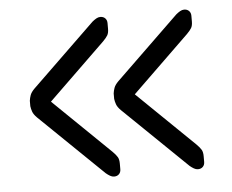

<svg xmlns="http://www.w3.org/2000/svg" viewBox="-41 -613 685 568"><g transform="rotate(-5 301.5 -329.0)"><path d="M525 -92Q519 -92 513 -95.5Q507 -99 501 -104L313 -286Q303 -296 300 -304.5Q297 -313 296 -321V-337Q297 -345 300 -353.5Q303 -362 313 -372L501 -554Q507 -559 513 -562.5Q519 -566 525 -566Q534 -566 539.5 -560.5Q545 -555 545 -546V-529Q545 -517 541 -510Q537 -503 527 -493L358 -329L527 -165Q537 -155 541 -148Q545 -141 545 -129V-112Q545 -103 539.5 -97.5Q534 -92 525 -92ZM276 -92Q270 -92 264 -95.5Q258 -99 252 -104L64 -286Q54 -296 51 -304.5Q48 -313 47 -321V-337Q48 -345 51 -353.5Q54 -362 64 -372L252 -554Q258 -559 264 -562.5Q270 -566 276 -566Q285 -566 290.5 -560.5Q296 -555 296 -546V-529Q296 -517 292 -510Q288 -503 278 -493L109 -329L278 -165Q288 -155 292 -148Q296 -141 296 -129V-112Q296 -103 290.5 -97.5Q285 -92 276 -92Z"/></g></svg>

Font: Rubik Light
Style: Regular
Weight: 300
Designer: Hubert and Fischer
Foundry: Hubert and Fischer
Version: Version 2.300;gftools[0.9.30]